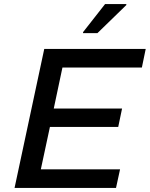

<svg xmlns="http://www.w3.org/2000/svg" viewBox="-20 -930 741 950"><path d="M52 0 199 -688H701L682 -596H289L246 -393H584L565 -302H227L182 -92H574L554 0ZM391 -766V-771L500 -910H605V-905L462 -766Z"/></svg>

Font: Saira SemiExpanded Medium
Style: Italic
Weight: 500
Width: 6
Italic angle: -12°
Designer: Hector Gatti with collaboration of the Omnibus-Type team
Foundry: Omnibus-Type
Version: Version 1.101